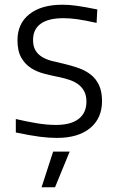

<svg xmlns="http://www.w3.org/2000/svg" viewBox="-20 -573 495 813"><path d="M205 69H275L213 220H156ZM221 11Q187 11 148.5 6Q110 1 47 -12V-69Q94 -58 136.5 -51Q179 -44 217 -44Q280 -44 313 -69.5Q346 -95 346 -143Q346 -168 337 -185.5Q328 -203 312.5 -215Q297 -227 275 -234.5Q253 -242 228 -247Q198 -253 167 -261Q136 -269 111 -285Q86 -301 70 -329Q54 -357 54 -403Q54 -473 104.5 -513Q155 -553 244 -553Q259 -553 273.5 -552Q288 -551 305 -548.5Q322 -546 342.5 -542.5Q363 -539 392 -533L389 -476Q340 -487 308 -491.5Q276 -496 248 -496Q185 -496 152.5 -472.5Q120 -449 120 -404Q120 -377 130 -360Q140 -343 158 -332Q176 -321 199.5 -315Q223 -309 250 -303Q284 -295 313.5 -284.5Q343 -274 365 -256.5Q387 -239 399.5 -212Q412 -185 412 -145Q412 -72 361.5 -30.5Q311 11 221 11Z"/></svg>

Font: Plata Sans Light
Style: Regular
Weight: 300
Designer: Pablo Impallari, Andres Torresi, & Cristiano Sobral
Foundry: Pablo Impallari, Andres Torresi, & Cristiano Sobral
Version: Version 1.00;December 28, 2019;FontCreator 12.0.0.2547 64-bi